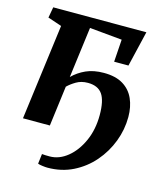

<svg xmlns="http://www.w3.org/2000/svg" viewBox="-111 -633 787 914"><g transform="rotate(15 282.5 -176.0)"><path d="M200 -247.5Q227.5 -275 264.8 -291.8Q302 -308.5 352.5 -308.5Q410.5 -308.5 447 -286.2Q483.5 -264 501 -224.8Q518.5 -185.5 518.5 -135.5Q518.5 -73.5 496 -14.2Q473.5 45 432.2 92.8Q391 140.5 334.2 168.8Q277.5 197 208.5 197Q199 197 183.5 195Q168 193 161 190L167 141Q173.5 142 183.8 142.2Q194 142.5 205 142.5Q251.5 142.5 292.5 109.2Q333.5 76 359 19Q384.5 -38 384.5 -109Q384.5 -180 362.5 -211.5Q340.5 -243 291 -243Q258.5 -243 234 -228.5Q209.5 -214 193.5 -198L168 0H35.5L97 -471.5L28.5 -494.5L38 -547.5H497L455.5 -372.5H385L392.5 -483L232.5 -498Z"/></g></svg>

Font: Merriweather 36pt
Style: Bold Italic
Weight: 700
Italic angle: -7.8°
Version: Version 2.101